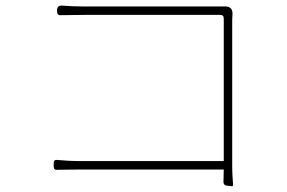

<svg xmlns="http://www.w3.org/2000/svg" viewBox="-20 -672 1020 683"><path d="M776 -359V-99H520H266C236 -99 204 -101 184 -103C171 -104 171 -98 171 -85C171 -73 172 -67 184 -68C204 -68 232 -69 267 -69H776L775 -28C774 -16 780 -11 792 -11C804 -11 809 -5 809 -17C808 -29 806 -57 806 -84V-589C806 -598 806 -610 807 -622C808 -640 798 -650 779 -649C769 -649 758 -649 748 -649H276C253 -649 226 -650 202 -652C189 -653 183 -648 183 -635C183 -623 185 -617 197 -618C219 -618 252 -619 277 -619H763C772 -619 776 -615 776 -606Z"/></svg>

Font: GenSenRounded2 TW EL
Style: Regular
Weight: 250
Version: Version 2.100;PS 2.1;hotconv 16.6.51;makeotf.lib2.5.65220 DE